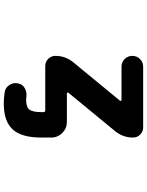

<svg xmlns="http://www.w3.org/2000/svg" viewBox="102 -690 795 1040"><g transform="rotate(90 500.0 -169.5)"><path d="M541 208Q509.8 208 478.5 203.1Q453.1 199.2 439.5 176.8Q429.7 161.1 429.7 143.6Q429.7 136.7 431.6 128.9Q436.5 105.5 458 93.8Q474.6 85 493.2 85Q499 85 503.9 85.9Q512.7 86.9 521.5 86.9Q558.6 86.9 572.3 70.3Q586.9 52.7 586.9 3.9V-6.8Q586.9 -16.6 577.1 -16.6H336.9Q314.5 -16.6 298.3 -32.7Q282.2 -48.8 282.2 -71.3Q282.2 -127 317.4 -168.9L525.4 -421.9Q526.4 -423.8 525.4 -426.8Q524.4 -429.7 521.5 -429.7H340.8Q316.4 -429.7 299.3 -446.8Q282.2 -463.9 282.2 -488.3Q282.2 -512.7 299.3 -529.8Q316.4 -546.9 340.8 -546.9H669.9Q692.4 -546.9 708.5 -530.8Q724.6 -514.6 724.6 -492.2Q724.6 -437.5 689.5 -394.5L481.4 -141.6Q480.5 -139.6 481.4 -136.7Q482.4 -133.8 485.4 -133.8H639.6Q674.8 -133.8 699.7 -108.9Q724.6 -84 724.6 -48.8V3.9Q724.6 112.3 680.2 160.2Q635.7 208 541 208Z"/></g></svg>

Font: Rounded-X Mgen+ 1m bold
Style: Bold
Weight: 700
Designer: [Source Han Sans]
Ryoko NISHIZUKA  (kana & ideographs); Paul D. Hunt (Latin, Greek & Cyrillic); Wenlong ZHANG  (bopomofo
Version: Version 1.059.20150602